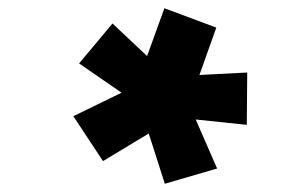

<svg xmlns="http://www.w3.org/2000/svg" viewBox="-20 -742 690 466"><path d="M158 -460 275 -517 172 -588 253 -685 337 -606 379 -722 505 -675 464 -560 580 -566 579 -439 455 -452 507 -333 380 -296 341 -418 230 -351Z"/></svg>

Font: Azeret Mono ExtraBold
Style: Italic
Weight: 800
Italic angle: -12°
Designer: Martin Vácha
Foundry: Displaay
Version: Version 1.000; Glyphs 3.0.3, build 3074